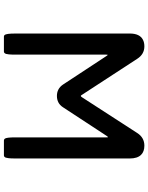

<svg xmlns="http://www.w3.org/2000/svg" viewBox="99 -870 801 1040"><g transform="rotate(90 500.0 -349.5)"><path d="M497.1 -386.7Q498 -386.7 499.8 -386.7Q501.5 -386.7 502 -387.2Q503.4 -388.2 506.3 -392.6L699.7 -691.4Q724.6 -730.5 768.6 -730.5Q800.3 -730.5 817.9 -712.9Q837.9 -692.9 837.9 -651.4V-34.2Q837.9 -6.3 836.4 4.4Q835 15.1 833.5 19.8Q832 24.4 828.9 27.3Q825.7 30.3 821.3 30.3H740.2Q733.9 30.3 730 24.4Q727.1 19.5 725.3 6.6Q723.6 -6.3 723.6 -34.2V-525.4L723.1 -533.2Q722.7 -533.2 722.7 -533.2Q720.7 -533.2 720.7 -532.7Q719.2 -531.2 716.3 -527.3L560.1 -289.1Q539.1 -256.8 499 -256.8Q460.4 -256.8 438 -289.1L282.7 -525.4Q279.8 -529.3 278.3 -531.2H276.4Q275.9 -531.2 275.9 -531.2Q275.4 -528.8 275.4 -523.4V-34.2Q275.4 -6.3 273.9 4.4Q272.5 15.1 271.5 18.6Q267.6 30.3 258.8 30.3H177.7Q173.3 30.3 169.9 27.3Q165 22 163.1 7.8Q161.1 -6.3 161.1 -34.2V-651.4Q161.1 -705.6 194.8 -722.7Q210 -730.5 230.5 -730.5Q273.4 -730.5 298.3 -691.4L493.7 -391.6Q495.6 -388.7 497.1 -386.7ZM716.3 -527.3Q716.3 -527.3 716.3 -527.3Z"/></g></svg>

Font: YuPearl-SemiBold
Style: SemiBold
Weight: 600
Designer: Max Yao
Foundry: Max-Everyday
Version: Version 1.011; ttfautohint (v1.8.3)